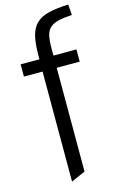

<svg xmlns="http://www.w3.org/2000/svg" viewBox="-151 -873 711 1153"><g transform="rotate(-15 204.5 -296.5)"><path d="M146 -464H30V-540H147V-567Q147 -638 158.5 -684.5Q170 -731 198.5 -758.5Q227 -786 275.5 -798Q324 -810 399 -813L404 -747Q352 -744 319 -736Q286 -728 267 -711Q248 -694 241 -664.5Q234 -635 234 -588V-540H377V-464H234V181L146 220Z"/></g></svg>

Font: Encode Sans
Style: Regular
Weight: 400
Designer: Pablo Impallari, Andres Torresi
Foundry: Pablo Impallari, Andres Torresi
Version: Version 1.000; ttfautohint (v1.00) -l 8 -r 50 -G 200 -x 14 -